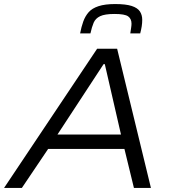

<svg xmlns="http://www.w3.org/2000/svg" viewBox="-38 -929 856 949"><path d="M-18 0 442 -688H541L708 0H624L577 -193H200L70 0ZM246 -264H560L480 -612H474ZM358 -764Q364 -796 373.5 -822.5Q383 -849 400 -868.5Q417 -888 449 -898.5Q481 -909 531 -909Q584 -909 613 -899.5Q642 -890 653.5 -872.5Q665 -855 665 -831Q665 -815 662.5 -799Q660 -783 655 -764H606Q608 -778 610 -790.5Q612 -803 612 -812Q612 -836 595.5 -848Q579 -860 528 -860Q480 -860 457 -849Q434 -838 425 -817Q416 -796 409 -764Z"/></svg>

Font: Saira Expanded
Style: Italic
Weight: 400
Width: 7
Italic angle: -12°
Designer: Hector Gatti with collaboration of the Omnibus-Type team
Foundry: Omnibus-Type
Version: Version 1.101